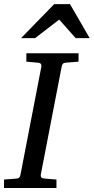

<svg xmlns="http://www.w3.org/2000/svg" viewBox="-35 -936 467 956"><path d="M292 -624Q282.2 -623 278.3 -618.4Q274.4 -613.8 272 -604L168 -65.9Q166.5 -58.6 170.4 -53.2Q174.3 -47.9 188 -46.9L246.1 -42V0H-15.1V-42L47.9 -46.9Q57.1 -47.9 61.3 -52.5Q65.4 -57.1 66.9 -65.9L170.9 -604Q172.4 -612.3 168.5 -617.7Q164.6 -623 151.9 -624L96.2 -628.9V-670.9H356V-628.9ZM341.8 -746.1 259.8 -838.4 139.6 -746.1H69.8L234.9 -915.5H313.5L411.6 -746.1Z"/></svg>

Font: Charis SIL Eur
Style: Italic
Weight: 400
Italic angle: -11°
Foundry: SIL International
Version: Version 5.000